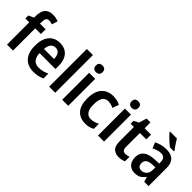

<svg xmlns="http://www.w3.org/2000/svg" viewBox="139 -1746 2736 2736"><g transform="rotate(45 1506.5 -378.0)"><path d="M327 -448H213V0H92V-448H14V-508L93 -544V-566Q93 -669 132.5 -717Q172 -765 256 -765Q288 -765 315 -759.5Q342 -754 368 -744L340 -656Q325 -661 308.5 -664.5Q292 -668 274 -668Q242 -668 228 -645.5Q214 -623 213 -571V-543H327Z M612 -552Q714 -552 770.5 -486.5Q827 -421 827 -307V-242H506Q508 -166 542.5 -126Q577 -86 643 -86Q687 -86 724 -95.5Q761 -105 801 -125V-27Q764 -8 724 1Q684 10 630 10Q515 10 449.5 -62Q384 -134 384 -268Q384 -406 445 -479Q506 -552 612 -552ZM613 -460Q568 -460 540.5 -427Q513 -394 508 -328H711Q711 -386 687 -423Q663 -460 613 -460Z M1063 0H941V-760H1063Z M1266 -752Q1295 -752 1314 -736.5Q1333 -721 1333 -685Q1333 -650 1314 -634Q1295 -618 1266 -618Q1236 -618 1217 -634Q1198 -650 1198 -685Q1198 -721 1217 -736.5Q1236 -752 1266 -752ZM1326 -543V0H1204V-543Z M1677 10Q1569 10 1506 -57.5Q1443 -125 1443 -268Q1443 -410 1508.5 -481.5Q1574 -553 1684 -553Q1726 -553 1762.5 -544Q1799 -535 1827 -520L1792 -424Q1766 -436 1739 -443.5Q1712 -451 1686 -451Q1567 -451 1567 -269Q1567 -180 1597.5 -136Q1628 -92 1685 -92Q1721 -92 1754 -102Q1787 -112 1816 -128V-26Q1788 -9 1754 0.5Q1720 10 1677 10Z M1987 -752Q2016 -752 2035 -736.5Q2054 -721 2054 -685Q2054 -650 2035 -634Q2016 -618 1987 -618Q1957 -618 1938 -634Q1919 -650 1919 -685Q1919 -721 1938 -736.5Q1957 -752 1987 -752ZM2047 -543V0H1925V-543Z M2384 -90Q2403 -90 2422 -94Q2441 -98 2457 -104V-12Q2436 -2 2409.5 4Q2383 10 2350 10Q2283 10 2242 -27.5Q2201 -65 2201 -161V-448H2135V-505L2208 -544L2244 -661H2322V-543H2451V-448H2322V-167Q2322 -90 2384 -90Z M2758 -552Q2944 -552 2944 -364V0H2857L2835 -74H2831Q2801 -31 2765 -10.5Q2729 10 2669 10Q2599 10 2558 -34.5Q2517 -79 2517 -157Q2517 -323 2742 -331L2824 -334V-359Q2824 -413 2802.5 -436Q2781 -459 2740 -459Q2707 -459 2672.5 -448Q2638 -437 2604 -420L2569 -506Q2607 -527 2655 -539.5Q2703 -552 2758 -552ZM2767 -255Q2698 -252 2669.5 -228Q2641 -204 2641 -161Q2641 -121 2660.5 -102Q2680 -83 2713 -83Q2760 -83 2792 -115.5Q2824 -148 2824 -209V-257ZM2750 -766Q2762 -744 2780 -716.5Q2798 -689 2816.5 -662.5Q2835 -636 2850 -619V-606H2768Q2745 -623 2714 -651.5Q2683 -680 2654.5 -708.5Q2626 -737 2611 -756V-766Z"/></g></svg>

Font: Noto Sans Georgian SemiCondensed SemiBold
Style: Regular
Weight: 600
Width: 4
Designer: Monotype Design Team, Akaki Razmadze
Foundry: Google LLC
Version: Version 2.005; ttfautohint (v1.8.4.7-5d5b)